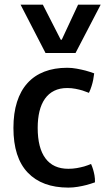

<svg xmlns="http://www.w3.org/2000/svg" viewBox="-20 -809 459 838"><path d="M38.6 -250.5Q38.6 -314.9 54.2 -364Q69.8 -413.1 99.9 -446.3Q129.9 -479.5 173.6 -496.3Q217.3 -513.2 273.4 -513.2Q293.9 -513.2 314.9 -509.3Q335.9 -505.4 353 -501Q372.6 -495.6 391.1 -488.8Q389.6 -475.1 386.7 -460.4Q384.3 -447.8 379.6 -432.9Q375 -418 368.2 -403.8Q355 -409.2 339.8 -414.1Q326.7 -418 309.6 -421.4Q292.5 -424.8 273.4 -424.8Q240.7 -424.8 216.6 -412.8Q192.4 -400.9 176.3 -378.2Q160.2 -355.5 152.3 -323.2Q144.5 -291 144.5 -251Q144.5 -163.1 178.5 -117.7Q212.4 -72.3 278.3 -72.3Q297.9 -72.3 315.4 -75.4Q333 -78.6 347.2 -82.5Q363.3 -87.4 377.4 -93.3Q382.3 -82.5 386.2 -69.8Q389.6 -58.6 392.3 -44.2Q395 -29.8 394.5 -13.2Q376.5 -6.8 356.9 -1.5Q340.3 2.9 319.6 6.3Q298.8 9.8 278.3 9.8Q163.6 9.8 101.1 -55.7Q38.6 -121.1 38.6 -250.5ZM69.8 -788.6H167L245.1 -635.7H249.5L320.8 -788.6H419.4L309.6 -577.6H178.7Z"/></svg>

Font: Basic
Style: Regular
Weight: 400
Designer: Magnus Gaarde
Foundry: Magnus Gaarde
Version: Version 1.003; ttfautohint (v1.1) -l 6 -r 16 -G 0 -x 16 -D l